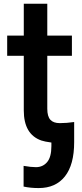

<svg xmlns="http://www.w3.org/2000/svg" viewBox="-20 -750 427 1005"><path d="M17.6 -458V-563.5H104.5V-730.5H227.5V-563.5H356.4V-458H227.5V-180.7Q227.5 -140.6 243.7 -123Q259.8 -105.5 293 -105.5Q329.1 -105.5 368.2 -111.3V-5.9Q368.2 112.3 319.8 173.3Q271.5 234.4 182.6 234.4Q139.6 234.4 103.5 226.6V118.2Q142.6 125 168 125Q204.1 125 226.6 98.6Q249 72.3 249 14.6V-3.9Q212.9 -8.8 196.3 -14.6Q104.5 -46.9 104.5 -171.9V-458Z"/></svg>

Font: Gothic A1
Style: Bold
Weight: 700
Version: Version 2.50